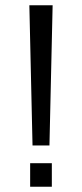

<svg xmlns="http://www.w3.org/2000/svg" viewBox="-20 -706 309 726"><path d="M167 -156H103L91 -686H179ZM176 0H94V-89H176Z"/></svg>

Font: Chivo Light
Style: Regular
Weight: 300
Designer: Hector Gatti
Foundry: Omnibus-Type
Version: Version 1.007